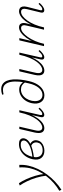

<svg xmlns="http://www.w3.org/2000/svg" viewBox="1001 -1805 1040 3188"><g transform="rotate(-90 1521.0 -211.0)"><path d="M-36 289 -53 254Q16 213 77 159.5Q138 106 187.5 41.5Q237 -23 271.5 -93.5Q306 -164 323 -238Q332 -280 335 -323Q338 -366 335 -410H377Q379 -372 376 -334.5Q373 -297 364 -259Q346 -178 308.5 -99.5Q271 -21 217.5 50.5Q164 122 99.5 183Q35 244 -36 289ZM199 42Q189 -46 164 -128.5Q139 -211 105 -281.5Q71 -352 35 -403L73 -417Q108 -365 140 -295Q172 -225 196 -145.5Q220 -66 228 15Z M612 6Q532 6 491.5 -46Q451 -98 472 -193Q487 -259 523 -309Q559 -359 610.5 -387.5Q662 -416 722 -416Q766 -416 788 -402Q810 -388 816 -367.5Q822 -347 817 -325Q810 -294 785 -268Q760 -242 719.5 -223Q679 -204 624.5 -190Q570 -176 503 -168L501 -192Q625 -205 698 -241.5Q771 -278 781 -323Q783 -333 781 -348.5Q779 -364 763.5 -375.5Q748 -387 711 -387Q659 -387 618.5 -361.5Q578 -336 551 -292.5Q524 -249 512 -195Q499 -141 508.5 -102.5Q518 -64 547 -43.5Q576 -23 620 -23Q644 -23 671 -30Q698 -37 719.5 -56Q741 -75 748 -108Q754 -134 747.5 -156.5Q741 -179 724.5 -194.5Q708 -210 683 -215L709 -234Q726 -230 741.5 -219.5Q757 -209 768.5 -193.5Q780 -178 785 -157.5Q790 -137 784 -112Q775 -70 748 -44Q721 -18 684.5 -6Q648 6 612 6Z M986 5Q964 5 946.5 -4Q929 -13 918.5 -32Q908 -51 906.5 -81Q905 -111 914 -153L974 -410H1012L953 -155Q937 -91 949.5 -60Q962 -29 997 -29Q1027 -29 1062 -51.5Q1097 -74 1132 -121Q1167 -168 1197.5 -240.5Q1228 -313 1249 -410H1273Q1249 -302 1215 -223Q1181 -144 1142 -93.5Q1103 -43 1063.5 -19Q1024 5 986 5ZM1207 4Q1192 4 1182 -3.5Q1172 -11 1169.5 -25.5Q1167 -40 1172 -61L1253 -410H1285L1207 -69Q1203 -48 1206 -38.5Q1209 -29 1222 -29Q1243 -29 1264 -46.5Q1285 -64 1311 -91L1327 -74Q1294 -38 1264 -17Q1234 4 1207 4Z M1532 6Q1493 6 1464.5 -9.5Q1436 -25 1418.5 -53.5Q1401 -82 1396.5 -120.5Q1392 -159 1402 -205Q1416 -268 1449.5 -314.5Q1483 -361 1529.5 -386.5Q1576 -412 1625 -412Q1673 -412 1707 -390Q1741 -368 1762 -333L1747 -315Q1727 -347 1698 -365Q1669 -383 1628 -383Q1583 -383 1544.5 -359.5Q1506 -336 1479 -295Q1452 -254 1441 -201Q1431 -149 1440 -109.5Q1449 -70 1474.5 -48Q1500 -26 1539 -26Q1604 -26 1655 -85.5Q1706 -145 1730 -250Q1752 -335 1759 -412.5Q1766 -490 1755 -551Q1744 -612 1711.5 -647Q1679 -682 1620 -682Q1604 -682 1585.5 -679Q1567 -676 1550 -672L1542 -695Q1566 -703 1589.5 -707Q1613 -711 1632 -711Q1685 -711 1720 -686.5Q1755 -662 1773.5 -618Q1792 -574 1796 -515Q1800 -456 1792.5 -387.5Q1785 -319 1767 -247Q1749 -167 1713.5 -110.5Q1678 -54 1631.5 -24Q1585 6 1532 6Z M1943 5Q1921 5 1903.5 -4Q1886 -13 1875.5 -32Q1865 -51 1863.5 -81Q1862 -111 1871 -153L1931 -410H1969L1910 -155Q1894 -91 1906.5 -60Q1919 -29 1954 -29Q1984 -29 2019 -51.5Q2054 -74 2089 -121Q2124 -168 2154.5 -240.5Q2185 -313 2206 -410H2230Q2206 -302 2172 -223Q2138 -144 2099 -93.5Q2060 -43 2020.5 -19Q1981 5 1943 5ZM2164 4Q2149 4 2139 -3.5Q2129 -11 2126.5 -25.5Q2124 -40 2129 -61L2210 -410H2242L2164 -69Q2160 -48 2163 -38.5Q2166 -29 2179 -29Q2200 -29 2221 -46.5Q2242 -64 2268 -91L2284 -74Q2251 -38 2221 -17Q2191 4 2164 4Z M2946 4Q2929 4 2919 -3Q2909 -10 2906 -24.5Q2903 -39 2909 -61L2963 -283Q2974 -325 2964.5 -353Q2955 -381 2918 -381Q2883 -381 2846 -353.5Q2809 -326 2773 -275.5Q2737 -225 2707.5 -155Q2678 -85 2660 0H2632Q2654 -97 2688 -174Q2722 -251 2761.5 -304.5Q2801 -358 2844.5 -386.5Q2888 -415 2929 -415Q2960 -415 2980 -400Q3000 -385 3006 -355.5Q3012 -326 3001 -281L2947 -69Q2942 -51 2945 -40Q2948 -29 2962 -29Q2982 -29 3003.5 -46.5Q3025 -64 3051 -91L3067 -74Q3034 -38 3003.5 -17Q2973 4 2946 4ZM2349 0 2445 -410H2482L2386 0ZM2361 0Q2381 -86 2413.5 -161.5Q2446 -237 2487 -294Q2528 -351 2573 -383Q2618 -415 2662 -415Q2708 -415 2724.5 -379.5Q2741 -344 2726 -288L2655 0H2622L2690 -287Q2702 -330 2691.5 -355.5Q2681 -381 2648 -381Q2613 -381 2575 -351Q2537 -321 2500 -268Q2463 -215 2433.5 -146.5Q2404 -78 2387 0Z"/></g></svg>

Font: Ysabeau Office ExtraLight
Style: Italic
Weight: 250
Italic angle: -12°
Designer: Christian Thalmann (Catharsis Fonts)
Version: Version 2.001;gftools[0.9.30]; featfreeze: tnum,lnum,ss02